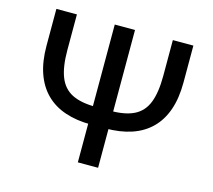

<svg xmlns="http://www.w3.org/2000/svg" viewBox="-104 -854 1085 979"><g transform="rotate(15 438.5 -364.0)"><path d="M691.9 -727.5H800.3V-533.2Q800.3 -449.7 778.8 -387.9Q757.3 -326.2 715.8 -285.2Q674.3 -244.1 614.3 -223.9Q554.2 -203.6 476.6 -203.6H400.9Q323.7 -203.6 263.7 -223.9Q203.6 -244.1 162.1 -285.2Q120.6 -326.2 98.9 -387.9Q77.1 -449.7 77.1 -533.2V-727.5H185.5V-538.6Q185.5 -450.7 206.5 -397.7Q227.5 -344.7 274.4 -320.8Q321.3 -296.9 398.9 -296.9H478.5Q556.6 -296.9 603.5 -320.8Q650.4 -344.7 671.1 -397.7Q691.9 -450.7 691.9 -538.6ZM385.3 -727.5H492.2V0H385.3Z"/></g></svg>

Font: Inter 18pt Medium
Style: Regular
Weight: 500
Designer: Rasmus Andersson
Foundry: rsms
Version: Version 4.001;git-66647c0bb